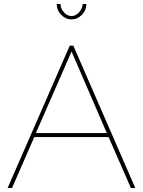

<svg xmlns="http://www.w3.org/2000/svg" viewBox="-20 -938 714 958"><path d="M393 -918H411Q411 -887 388.5 -864Q366 -841 337 -841Q308 -841 285.5 -864Q263 -887 263 -918H282Q282 -895 299 -876.5Q316 -858 337 -858Q357 -858 373.5 -875.5Q390 -893 393 -918ZM328 -710H346L655 0H633L522 -254H151L40 0H18ZM513 -274 337 -681 159 -274Z"/></svg>

Font: Raleway-v4020 Thin
Style: Regular
Weight: 250
Designer: Matt McInerney, Pablo Impallari, Rodrigo Fuenzalida
Foundry: Matt McInerney, Pablo Impallari, Rodrigo Fuenzalida
Version: Version 4.020;PS 004.020;hotconv 1.0.88;makeotf.lib2.5.64775